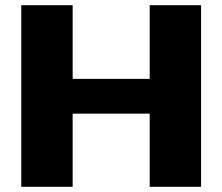

<svg xmlns="http://www.w3.org/2000/svg" viewBox="-20 -720 857 740"><path d="M62 -700H260V-416H557V-700H755V0H557V-282H260V0H62Z"/></svg>

Font: Pathway Extreme 8pt Thin 12pt ExtraBold
Style: Regular
Weight: 800
Version: Version 1.001;gftools[0.9.26]